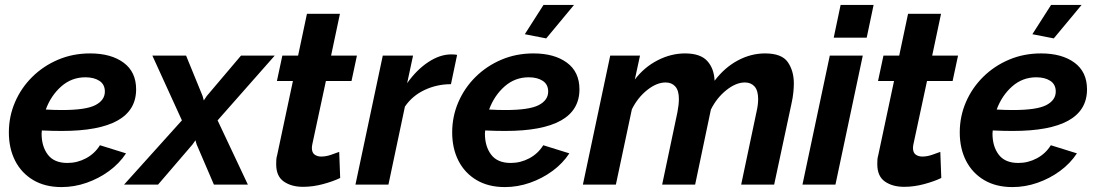

<svg xmlns="http://www.w3.org/2000/svg" viewBox="-20 -750 4454 780"><path d="M230 10Q163 10 115 -18.5Q67 -47 41.5 -97Q16 -147 16 -212Q16 -277 41 -335Q66 -393 111 -437.5Q156 -482 216 -507.5Q276 -533 346 -533Q431 -533 482 -495.5Q533 -458 533 -387Q533 -218 231 -218Q213 -218 192.5 -218.5Q172 -219 150 -220Q149 -214 149 -207Q149 -155 174.5 -121.5Q200 -88 254 -88Q294 -88 329.5 -107Q365 -126 386 -160L492 -127Q465 -86 423.5 -55.5Q382 -25 332 -7.5Q282 10 230 10ZM327 -436Q271 -436 229 -399Q187 -362 166 -305Q183 -304 199.5 -303.5Q216 -303 232 -303Q329 -303 367.5 -323Q406 -343 406 -378Q406 -407 384 -421.5Q362 -436 327 -436Z M719 -261 599 -524H736L803 -360L808 -342L820 -360L959 -524H1096L864 -261L987 0H849L779 -163L774 -180L762 -163L622 0H484Z M1102 -83Q1102 -92 1102.5 -101Q1103 -110 1106 -120L1170 -421H1105L1127 -524H1191L1227 -694H1361L1325 -524H1430L1408 -421H1304L1249 -165Q1248 -161 1247.5 -156.5Q1247 -152 1247 -149Q1247 -130 1258 -122Q1269 -114 1285 -114Q1304 -114 1324.5 -121Q1345 -128 1358 -133L1362 -27Q1333 -13 1292 -2Q1251 9 1211 9Q1164 9 1133 -12.5Q1102 -34 1102 -83Z M1535 -524H1658L1634 -412Q1672 -466 1719.5 -497.5Q1767 -529 1813 -529Q1830 -529 1837 -527L1812 -408Q1755 -408 1705 -384.5Q1655 -361 1625 -317L1558 0H1424Z M2031 10Q1964 10 1916 -18.5Q1868 -47 1842.5 -97Q1817 -147 1817 -212Q1817 -277 1842 -335Q1867 -393 1912 -437.5Q1957 -482 2017 -507.5Q2077 -533 2147 -533Q2232 -533 2283 -495.5Q2334 -458 2334 -387Q2334 -218 2032 -218Q2014 -218 1993.5 -218.5Q1973 -219 1951 -220Q1950 -214 1950 -207Q1950 -155 1975.5 -121.5Q2001 -88 2055 -88Q2095 -88 2130.5 -107Q2166 -126 2187 -160L2293 -127Q2266 -86 2224.5 -55.5Q2183 -25 2133 -7.5Q2083 10 2031 10ZM2128 -436Q2072 -436 2030 -399Q1988 -362 1967 -305Q1984 -304 2000.5 -303.5Q2017 -303 2033 -303Q2130 -303 2168.5 -323Q2207 -343 2207 -378Q2207 -407 2185 -421.5Q2163 -436 2128 -436ZM2199 -594 2112 -611 2188 -730H2312Z M2459 -524H2580L2559 -427Q2597 -477 2651.5 -505Q2706 -533 2763 -533Q2825 -533 2853 -502.5Q2881 -472 2883 -422Q2924 -476 2977.5 -504.5Q3031 -533 3088 -533Q3156 -533 3180.5 -497.5Q3205 -462 3205 -411Q3205 -396 3203 -375Q3201 -354 3195 -327L3125 0H2991L3053 -294Q3060 -324 3060 -347Q3060 -382 3045.5 -398.5Q3031 -415 3006 -415Q2970 -415 2931 -384Q2892 -353 2868 -305L2804 0H2670L2732 -294Q2738 -325 2738 -348Q2738 -382 2723.5 -398.5Q2709 -415 2684 -415Q2648 -415 2609.5 -384.5Q2571 -354 2547 -306L2482 0H2348Z M3395 -730H3529L3501 -597H3367ZM3351 -524H3485L3374 0H3240Z M3544 -83Q3544 -92 3544.5 -101Q3545 -110 3548 -120L3612 -421H3547L3569 -524H3633L3669 -694H3803L3767 -524H3872L3850 -421H3746L3691 -165Q3690 -161 3689.5 -156.5Q3689 -152 3689 -149Q3689 -130 3700 -122Q3711 -114 3727 -114Q3746 -114 3766.5 -121Q3787 -128 3800 -133L3804 -27Q3775 -13 3734 -2Q3693 9 3653 9Q3606 9 3575 -12.5Q3544 -34 3544 -83Z M4093 10Q4026 10 3978 -18.5Q3930 -47 3904.5 -97Q3879 -147 3879 -212Q3879 -277 3904 -335Q3929 -393 3974 -437.5Q4019 -482 4079 -507.5Q4139 -533 4209 -533Q4294 -533 4345 -495.5Q4396 -458 4396 -387Q4396 -218 4094 -218Q4076 -218 4055.5 -218.5Q4035 -219 4013 -220Q4012 -214 4012 -207Q4012 -155 4037.5 -121.5Q4063 -88 4117 -88Q4157 -88 4192.5 -107Q4228 -126 4249 -160L4355 -127Q4328 -86 4286.5 -55.5Q4245 -25 4195 -7.5Q4145 10 4093 10ZM4190 -436Q4134 -436 4092 -399Q4050 -362 4029 -305Q4046 -304 4062.5 -303.5Q4079 -303 4095 -303Q4192 -303 4230.5 -323Q4269 -343 4269 -378Q4269 -407 4247 -421.5Q4225 -436 4190 -436ZM4261 -594 4174 -611 4250 -730H4374Z"/></svg>

Font: Raleway
Style: Bold Italic
Weight: 700
Italic angle: -12°
Designer: Matt McInerney, Pablo Impallari, Rodrigo Fuenzalida
Foundry: Matt McInerney, Pablo Impallari, Rodrigo Fuenzalida
Version: Version 4.101;RELEASE